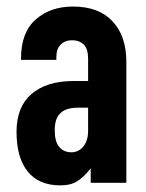

<svg xmlns="http://www.w3.org/2000/svg" viewBox="-20 -556 444 584"><path d="M364.3 -368.2V0H255.9V-43.9Q234.4 -16.6 214.8 -4.9Q196.3 7.8 163.1 7.8Q97.7 7.8 63.5 -35.2Q30.3 -77.1 30.3 -155.3Q30.3 -230.5 75.2 -269.5Q121.1 -309.6 204.1 -309.6H248V-377Q248 -406.2 235.4 -419.9Q221.7 -433.6 199.2 -433.6Q177.7 -433.6 164.1 -419.9Q151.4 -407.2 151.4 -381.8V-374H43.9V-377.9Q43.9 -457 87.9 -496.1Q132.8 -536.1 202.1 -536.1Q280.3 -536.1 322.3 -491.2Q364.3 -446.3 364.3 -368.2ZM248 -158.2V-228.5H217.8Q181.6 -228.5 165 -212.9Q146.5 -197.3 146.5 -160.2Q146.5 -126 159.2 -110.4Q172.9 -92.8 197.3 -92.8Q218.8 -92.8 233.4 -110.4Q248 -127.9 248 -158.2Z"/></svg>

Font: Dinish Condensed
Style: Bold
Weight: 700
Width: 3
Designer: Bert Driehuis
Foundry: Playbeing
Version: Version 3.006; git-39231f3c-release